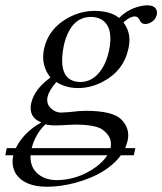

<svg xmlns="http://www.w3.org/2000/svg" viewBox="-48 -460 613 726"><path d="M363.8 -266.1Q383.8 -361.3 332 -388.2Q315.9 -396 296.4 -396Q229.5 -396 201.2 -315.9Q196.3 -302.2 193.4 -288.1Q166 -151.4 255.9 -149.9Q305.7 -149.9 338.4 -201.2Q355.5 -229 363.8 -266.1ZM501.5 -369.1Q486.3 -369.1 480 -383.8Q479.5 -385.3 479 -386.2Q472.7 -397.5 462.4 -397.9Q444.3 -397.9 422.4 -378.4Q419.9 -376 418.9 -375Q448.2 -336.4 439.5 -286.6Q438.5 -281.2 437.5 -275.9Q419.4 -191.9 339.8 -150.4Q294.9 -127 246.1 -127Q200.2 -127.4 165 -149.9Q138.2 -119.1 131.8 -94.2Q124.5 -59.6 157.2 -41Q170.4 -34.2 183.1 -34.2Q186 -34.2 212.9 -36.1Q252.4 -41 277.8 -41Q378.4 -40.5 410.2 -8.8Q444.8 25.9 434.6 71.8Q431.2 86.4 425.3 100.1H463.9L458 127H409.2Q356 198.7 237.8 231Q182.1 246.1 129.9 246.1Q46.9 246.1 13.7 199.7Q-6.3 169.4 2 127.9V127H-27.8L-22.5 100.1H11.7Q42.5 39.1 108.4 2.9Q60.1 -15.1 69.3 -67.9Q69.8 -69.8 70.3 -70.8Q82 -122.6 142.6 -167Q106 -213.4 118.2 -273.9Q134.8 -352.5 211.9 -394Q258.8 -418.5 309.1 -418.9Q370.6 -418.5 402.3 -392.1Q440.4 -430.7 495.6 -439Q502.9 -439.9 508.3 -439.9Q541.5 -439.9 545.4 -416Q545.9 -410.2 544.9 -404.8Q540 -381.8 515.6 -372.1Q507.8 -369.1 501.5 -369.1ZM369.6 100.1Q370.1 98.6 370.6 97.2Q377.9 55.7 335.9 27.8Q306.6 10.7 231.4 11.2Q226.1 11.2 210 12.2Q178.7 14.2 161.1 14.2Q136.7 14.2 124 9.8Q85.4 46.9 71.8 100.1ZM357.9 127H67.4Q64.5 184.6 114.3 210Q137.2 220.7 164.1 221.2Q245.1 221.2 313.5 172.4Q342.8 150.9 357.9 127Z"/></svg>

Font: Linux Libertine Display Slanted O
Style: Slanted
Weight: 400
Designer: Philipp H. Poll
Foundry: Philipp H. Poll
Version: Version 5.0.9